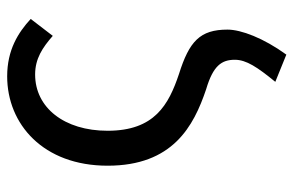

<svg xmlns="http://www.w3.org/2000/svg" viewBox="-158 -438 799 522"><g transform="rotate(-90 241.0 -177.5)"><path d="M353 202C398 140 421 79 421 42C421 -33 389 -62 300 -90C217 -118 146 -156 146 -284C146 -402 209 -481 299 -481C342 -481 372 -461 404 -433L450 -493C413 -527 366 -557 294 -557C164 -557 51 -459 51 -284C51 -107 158 -50 259 -16C323 3 339 26 339 62C339 93 319 123 279 172Z"/></g></svg>

Font: Source Han Sans TC
Style: Regular
Weight: 400
Designer: Ryoko NISHIZUKA 西塚涼子 (kana, bopomofo & ideographs); Paul D. Hunt (Latin, Greek & Cyrillic); Sandoll Communications 산돌커뮤니
Foundry: Adobe
Version: Version 2.002;hotconv 1.0.116;makeotfexe 2.5.65601